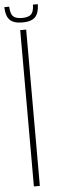

<svg xmlns="http://www.w3.org/2000/svg" viewBox="-74 -951 295 979"><g transform="rotate(-5 74.0 -462.0)"><path d="M58.5 0V-800H89V0ZM73.5 -838Q29 -838 9 -858Q-11 -878 -12 -924H13Q14 -889.5 27 -875.2Q40 -861 73.5 -861Q107.5 -861 120.8 -875.2Q134 -889.5 134.5 -924H159.5Q158.5 -878 138.5 -858Q118.5 -838 73.5 -838Z"/></g></svg>

Font: Big Shoulders Stencil Display ExtraLight
Style: Regular
Weight: 250
Designer: Patric King
Foundry: XO Type Co
Version: Version 2.001